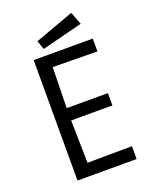

<svg xmlns="http://www.w3.org/2000/svg" viewBox="-158 -953 830 1041"><g transform="rotate(-20 257.0 -433.0)"><path d="M105 0V-695H446V-621L189 -624L184 -389H422V-318H184L189 -72L446 -74V0ZM177 -733 159 -784 384 -866 412 -793Z"/></g></svg>

Font: Ruda
Style: Regular
Weight: 400
Designer: Mariela Monsalve and Angelina Sanchez
Foundry: Mariela Monsalve and Angelina Sanchez
Version: Version 2.000